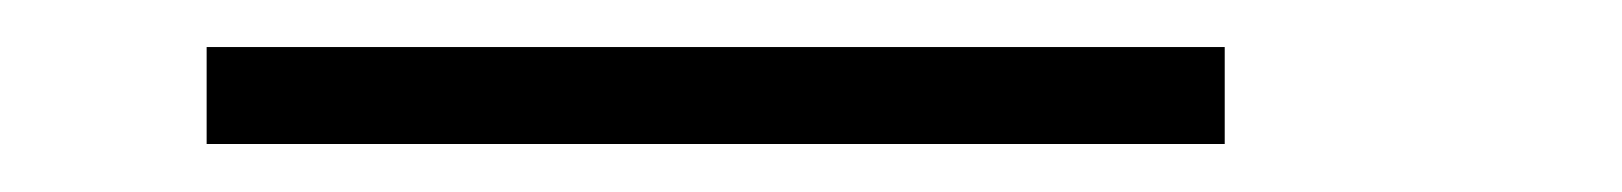

<svg xmlns="http://www.w3.org/2000/svg" viewBox="-20 61 676 80"><path d="M66.1 121V80.6H490.3V121Z"/></svg>

Font: Playfair 12pt Light
Style: Regular
Weight: 300
Designer: Claus Eggers Sørensen
Foundry: Claus Eggers Sørensen
Version: Version 2.000;gftools[0.9.28]